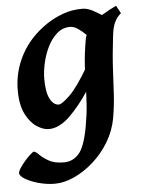

<svg xmlns="http://www.w3.org/2000/svg" viewBox="-61 -498 582 783"><g transform="rotate(-5 229.5 -106.5)"><path d="M429.2 -400.4Q415 -390.6 402.6 -368.9Q390.1 -347.2 379.6 -328.6Q369.1 -310.1 361.3 -310.1Q354.5 -310.1 342 -321.8Q329.6 -333.5 314.2 -348.9Q298.8 -364.3 281.7 -376Q264.6 -387.7 249 -387.7Q218.3 -387.7 195.1 -367.2Q171.9 -346.7 156.5 -315.2Q141.1 -283.7 133.5 -248.8Q126 -213.9 126 -185.1Q126 -130.4 140.4 -103.3Q154.8 -76.2 176.3 -76.2Q188.5 -76.2 221.2 -107.4Q253.9 -138.7 302.2 -221.2L295.9 -125Q256.3 -64 213.1 -22Q169.9 20 126.5 20Q105 20 78.6 3.2Q52.2 -13.7 33.2 -50.8Q14.2 -87.9 14.2 -148.9Q14.2 -226.1 51.3 -294.7Q88.4 -363.3 160.6 -411.1Q188 -429.2 224.6 -443.1Q261.2 -457 305.2 -457Q327.1 -457 351.3 -443.4Q375.5 -429.7 396.5 -415.8Q417.5 -401.9 429.2 -400.4ZM460.9 -425.3Q444.3 -411.6 434.6 -391.6Q424.8 -371.6 420.9 -336.4Q411.6 -259.3 408.7 -202.6Q405.8 -146 403.1 -98.4Q400.4 -50.8 391.6 -0.5Q382.3 50.3 355.5 94.7Q328.6 139.2 291 172.6Q253.4 206.1 211.9 225.1Q170.4 244.1 132.3 244.1Q99.6 244.1 66.7 235.1Q33.7 226.1 12 213.1Q-9.8 200.2 -9.8 188.5Q-9.8 180.7 -0.7 167Q8.3 153.3 20.5 139.4Q32.7 125.5 43.5 116Q54.2 106.4 57.6 106.4Q64.9 106.4 78.1 120.1Q91.3 133.8 114.7 147.2Q138.2 160.6 176.8 160.6Q212.9 160.6 237.8 132.6Q262.7 104.5 277.3 23.4Q286.1 -24.9 288.8 -64.9Q291.5 -105 292.2 -143.6Q293 -182.1 295.7 -226.6Q298.3 -271 308.1 -328.1Q313 -359.4 335.2 -384Q357.4 -408.7 387 -426.8Q416.5 -444.8 443.8 -457Z"/></g></svg>

Font: Gentium Plus
Style: Bold Italic
Weight: 700
Italic angle: -8°
Designer: Victor Gaultney, Annie Olsen, Iska Routamaa, Becca Hirsbrunner
Foundry: SIL International
Version: Version 6.101